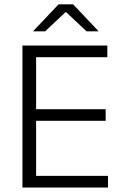

<svg xmlns="http://www.w3.org/2000/svg" viewBox="-20 -844 558 864"><path d="M81 0V-639H142.5V0ZM100 0V-52.5H466V0ZM116 -300.5V-352.5H455.5V-300.5ZM99 -586.5V-639H463V-586.5ZM243.5 -824.5H309L423 -704V-703H369.5L278 -789H274.5L183 -703H129.5V-704Z"/></svg>

Font: Anek Latin Light
Style: Regular
Weight: 300
Designer: Yesha Goshar
Foundry: Ek Type
Version: Version 1.003